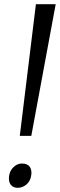

<svg xmlns="http://www.w3.org/2000/svg" viewBox="-20 -888 286 917"><path d="M151.5 -868H246L129.5 -239H74.5ZM23 -44.5Q26 -72 44.2 -89.5Q62.5 -107 84 -107Q111 -107 121.8 -91.8Q132.5 -76.5 129.5 -53Q126 -24 107 -7.5Q88 9 64.5 9Q44 9 32.2 -4.8Q20.5 -18.5 23 -44.5Z"/></svg>

Font: Merriweather Light
Style: Italic
Weight: 300
Italic angle: -7.8°
Designer: Eben Sorkin
Foundry: Eben Sorkin
Version: Version 2.101